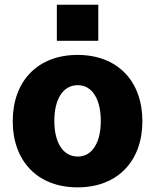

<svg xmlns="http://www.w3.org/2000/svg" viewBox="-20 -786 659 816"><path d="M221.6 -766V-612.6H397.7V-766ZM309.7 10.3C481.2 10.3 585.2 -103 585.2 -271C585.2 -439.3 481.2 -552.6 309.7 -552.6C138.1 -552.6 34.1 -439.3 34.1 -271C34.1 -103 138.1 10.3 309.7 10.3ZM310.7 -120.7C246.4 -120.7 210.9 -181.8 210.9 -272C210.9 -362.6 246.4 -424 310.7 -424C372.9 -424 408.4 -362.6 408.4 -272C408.4 -181.8 372.9 -120.7 310.7 -120.7Z"/></svg>

Font: TID UI Extra Bold
Style: Regular
Weight: 800
Designer: The TID Project Authors
Foundry: Bakken & Bæck
Version: Version 1.001;hotconv 1.0.109;makeotfexe 2.5.65596